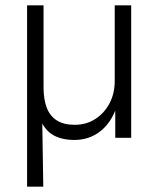

<svg xmlns="http://www.w3.org/2000/svg" viewBox="-20 -519 597 723"><path d="M82 184V-499H144V-189Q144 -145 156 -113.5Q168 -82 194 -65.5Q220 -49 261 -49Q305 -49 339 -71Q373 -93 392.5 -130Q412 -167 412 -214V-499H474V0H414V-116H419Q399 -57 357.5 -24.5Q316 8 260 8Q213 8 181 -10Q149 -28 132 -69H139L143 184Z"/></svg>

Font: Nunitoga
Style: Light
Weight: 300
Designer: Vernon Adams
Foundry: Vernon Adams
Version: Version 1.0